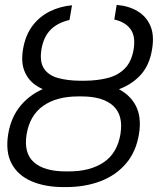

<svg xmlns="http://www.w3.org/2000/svg" viewBox="-20 -759 649 789"><path d="M311.5 -422.9H324.7Q401.9 -422.9 456.5 -398.4Q511.2 -374 536.9 -326.7Q562.5 -279.3 551.3 -209.5Q539.6 -135.7 498 -87.2Q456.5 -38.6 393.1 -14.4Q329.6 9.8 251 9.8H241.2Q164.6 9.8 108.9 -14.4Q53.2 -38.6 27.6 -86.9Q2 -135.3 13.7 -208Q25.4 -278.8 66.2 -326.7Q106.9 -374.5 169.9 -398.7Q232.9 -422.9 311.5 -422.9ZM314.9 -362.8H301.3Q212.4 -362.8 157.5 -324Q102.5 -285.2 89.4 -207.5Q76.7 -129.4 119.9 -91.8Q163.1 -54.2 251.5 -54.7H261.7Q349.6 -54.2 405.8 -91.8Q461.9 -129.4 475.1 -208.5Q487.3 -285.6 445.1 -324.2Q402.8 -362.8 314.9 -362.8ZM308.6 -427.2H328.1Q381.3 -427.7 423.6 -438.7Q465.8 -449.7 493.4 -478Q521 -506.3 529.3 -557.1Q537.6 -609.4 516.6 -638.9Q495.6 -668.5 449.7 -678.7L459.5 -738.8Q508.3 -734.9 544.4 -713.6Q580.6 -692.4 597.7 -653.6Q614.7 -614.7 605 -557.1Q594.2 -487.8 553.5 -446.3Q512.7 -404.8 451.7 -386.5Q390.6 -368.2 317.9 -367.7H298.8Q245.1 -367.7 200.2 -377.9Q155.3 -388.2 124.3 -410.6Q93.3 -433.1 79.6 -469.2Q65.9 -505.4 74.7 -557.1Q84.5 -614.7 113.3 -652.8Q142.1 -690.9 184.3 -711.9Q226.6 -732.9 275.9 -737.3L265.6 -676.8Q218.3 -666.5 188.7 -637.5Q159.2 -608.4 150.4 -556.6Q142.1 -505.9 160.4 -477.8Q178.7 -449.7 217.5 -438.7Q256.3 -427.7 308.6 -427.2Z"/></svg>

Font: Inter 24pt Light
Style: Italic
Weight: 300
Italic angle: -9.3988°
Designer: Rasmus Andersson
Foundry: rsms
Version: Version 4.001;git-66647c0bb